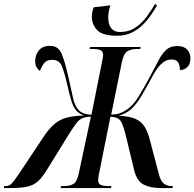

<svg xmlns="http://www.w3.org/2000/svg" viewBox="-75 -952 984 972"><path d="M517 -771Q445 -771 417.5 -799Q390 -827 390 -869Q390 -889 399 -915L484 -925Q478 -908 475.5 -892.5Q473 -877 473 -863Q473 -828 488 -809Q503 -790 532 -790Q577 -790 610.5 -812.5Q644 -835 668 -868Q692 -901 710 -932L720 -924Q707 -902 689 -875.5Q671 -849 647 -825.5Q623 -802 591 -786.5Q559 -771 517 -771ZM-55 0 -54 -10H-47Q-35 -10 -26.5 -14.5Q-18 -19 -6 -34.5Q6 -50 27 -81L144 -257Q173 -301 201 -324.5Q229 -348 264.5 -357Q300 -366 350 -367Q324 -377 309.5 -394.5Q295 -412 285.5 -444Q276 -476 264 -529Q250 -590 237 -619.5Q224 -649 190 -649Q163 -649 150.5 -634.5Q138 -620 127 -593Q103 -610 103 -643Q103 -674 122 -697Q141 -720 178 -720Q220 -720 237 -680Q254 -640 272 -559Q286 -498 294.5 -457Q303 -416 323 -395Q334 -383 350.5 -377.5Q367 -372 388 -371L441 -636Q445 -653 446 -661.5Q447 -670 447 -674Q447 -693 432.5 -698.5Q418 -704 392 -704H379L381 -714H637L635 -704H620Q589 -704 570 -692.5Q551 -681 542 -638L488 -372Q511 -372 529.5 -378Q548 -384 564 -395Q598 -417 624 -459Q650 -501 682 -560Q710 -614 729 -649Q748 -684 768.5 -701.5Q789 -719 822 -719Q856 -719 872.5 -701Q889 -683 889 -657Q889 -628 874 -613Q859 -598 836 -597Q836 -619 827.5 -635Q819 -651 792 -651Q766 -651 741.5 -628.5Q717 -606 690 -553Q663 -503 640 -464.5Q617 -426 590.5 -401Q564 -376 525 -366Q580 -364 611 -350Q642 -336 658 -309Q674 -282 684 -242L730 -68Q739 -34 755 -22Q771 -10 796 -10H800L798 0H740Q687 0 652.5 -17.5Q618 -35 604 -91L561 -270Q552 -304 544 -324Q536 -344 522.5 -352Q509 -360 484 -361L436 -121Q427 -78 424.5 -63Q422 -48 422 -40Q422 -21 436 -15.5Q450 -10 473 -10H489L487 0H232L234 -10H250Q279 -10 297 -21Q315 -32 324 -75L385 -361Q357 -361 340.5 -353Q324 -345 310 -326Q296 -307 276 -276L158 -85Q135 -49 113.5 -31Q92 -13 60.5 -6.5Q29 0 -25 0Z"/></svg>

Font: Noto Serif Display ExtraCondensed SemiBold
Style: Italic
Weight: 600
Width: 2
Italic angle: -12°
Designer: Monotype Design Team
Foundry: Monotype Imaging Inc.
Version: Version 2.009